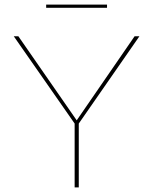

<svg xmlns="http://www.w3.org/2000/svg" viewBox="-20 -816 667 836"><path d="M446 -796V-782H181V-796ZM587 -658 323 -278V0H305V-278L40 -658H60L314 -292L566 -658Z"/></svg>

Font: EauTestSC Thin
Style: Regular
Weight: 250
Designer: Christian Thalmann (Catharsis Fonts)
Version: Version 0.001;PS 000.001;hotconv 1.0.88;makeotf.lib2.5.64775